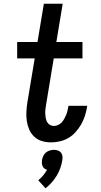

<svg xmlns="http://www.w3.org/2000/svg" viewBox="-20 -755 540 1029"><path d="M254 8Q228 8 204.5 1Q181 -6 163.5 -22.5Q146 -39 136.5 -61Q127 -83 123.5 -107.5Q120 -132 121.5 -157.5Q123 -183 127 -208L166 -442H72V-530H181L215 -735H316L282 -530H422V-442H268L227 -194Q225 -182 223.5 -170Q222 -158 222.5 -146Q223 -134 225 -123Q227 -112 232 -102Q237 -92 247 -86Q257 -80 268 -80Q280 -80 291 -85Q302 -90 310 -98.5Q318 -107 324 -117.5Q330 -128 334.5 -139Q339 -150 341.5 -161Q344 -172 346 -183Q347 -184 347 -185.5Q347 -187 347 -188H448Q447 -186 446.5 -183.5Q446 -181 446 -179Q442 -155 434.5 -132Q427 -109 414.5 -87.5Q402 -66 385 -47Q368 -28 346.5 -15.5Q325 -3 301 2.5Q277 8 254 8ZM224 254 185 211Q200 199 211.5 185Q223 171 232 155Q224 153 217.5 147.5Q211 142 208 135Q205 128 204.5 119.5Q204 111 205 103Q207 92 212 81Q217 70 226 62.5Q235 55 246.5 51.5Q258 48 269 48Q280 48 290 51.5Q300 55 306.5 62.5Q313 70 314.5 81Q316 92 314 103Q311 124 303.5 145Q296 166 284.5 185.5Q273 205 257.5 222.5Q242 240 224 254Z"/></svg>

Font: Iosevka Curly Slab SmBdObl
Style: Regular
Weight: 600
Italic angle: -9°
Monospace: yes
Designer: Belleve Invis
Foundry: Belleve Invis
Version: Version 11.0.0; ttfautohint (v1.8.3)